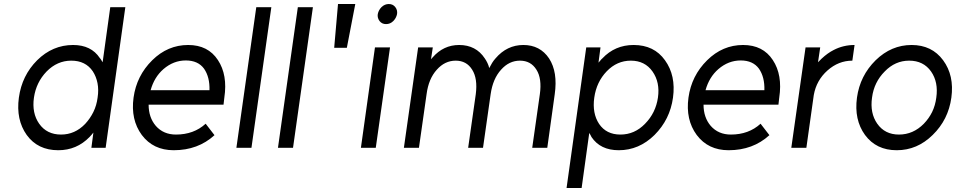

<svg xmlns="http://www.w3.org/2000/svg" viewBox="-20 -736 4760 956"><path d="M335 -434Q265 -434 212 -380Q160 -326 149 -250Q138 -173 175 -120Q213 -66 284 -66Q353 -66 404 -119Q429 -146 445 -178.5Q461 -211 466 -250Q472 -289 465.5 -322Q459 -355 442 -381Q406 -434 335 -434ZM344 -512Q434 -512 477 -447Q481 -443 484 -437.5Q487 -432 491 -426L529 -700H604L506 0H435L445 -76Q441 -71 436 -65Q431 -59 426 -54Q362 12 270 12Q168 12 113 -64Q59 -140 74 -250Q89 -360 165 -436Q242 -512 344 -512Z M1093 -215 1097 -250Q1114 -363 1065 -437Q1016 -512 917 -512Q815 -512 738 -436Q660 -359 645 -250Q630 -140 686 -64Q743 12 845 12Q966 12 1048 -63L1004 -120Q945 -66 856 -66Q794 -66 756 -109Q738 -130 729 -156.5Q720 -183 720 -215ZM905 -435Q966 -435 996 -394Q1025 -352 1023 -287H730Q748 -352 794 -392Q844 -435 905 -435Z M1256 -700 1157 0H1232L1331 -700Z M1463 -700 1364 0H1439L1538 -700Z M1663 -716 1644 -498H1707L1749 -716Z M1777 0H1851L1922 -500H1847ZM1957 -666Q1960 -686 1948 -701Q1936 -716 1916 -716Q1896 -716 1880 -701Q1865 -686 1861 -666Q1858 -647 1870 -631Q1882 -616 1902 -616Q1923 -616 1938 -631Q1953 -646 1957 -666Z M2705 0 2742 -266Q2750 -322 2743 -366.5Q2736 -411 2714 -445Q2669 -512 2586 -512Q2504 -512 2447 -445Q2438 -435 2430.5 -423Q2423 -411 2416 -397Q2413 -410 2407 -422.5Q2401 -435 2394 -445Q2350 -512 2266 -512Q2188 -512 2134 -450Q2132 -448 2130 -445.5Q2128 -443 2126 -441L2135 -500H2062L1991 0H2066L2104 -267Q2114 -344 2155 -389Q2195 -434 2249 -434Q2303 -434 2331 -389Q2359 -345 2349 -267L2311 0H2385L2423 -267Q2434 -344 2475 -389Q2515 -434 2569 -434Q2623 -434 2651 -389Q2679 -345 2668 -267L2630 0Z M2970 -500 2960 -424Q2965 -429 2969.5 -435Q2974 -441 2979 -445Q3042 -512 3135 -512Q3237 -512 3291 -436Q3346 -360 3331 -250Q3316 -141 3239 -64Q3162 12 3061 12Q2969 12 2925 -54Q2923 -59 2920 -64Q2917 -69 2914 -74L2876 200H2801L2899 -500ZM3069 -66Q3140 -66 3192 -120Q3245 -174 3256 -250Q3267 -326 3229 -380Q3191 -434 3121 -434Q3052 -434 3001 -381Q2950 -328 2939 -250Q2928 -172 2963 -119Q2999 -66 3069 -66Z M3856 -215 3860 -250Q3877 -363 3828 -437Q3779 -512 3680 -512Q3578 -512 3501 -436Q3423 -359 3408 -250Q3393 -140 3449 -64Q3506 12 3608 12Q3729 12 3811 -63L3767 -120Q3708 -66 3619 -66Q3557 -66 3519 -109Q3501 -130 3492 -156.5Q3483 -183 3483 -215ZM3668 -435Q3729 -435 3759 -394Q3788 -352 3786 -287H3493Q3511 -352 3557 -392Q3607 -435 3668 -435Z M3991 -500 3920 0H3995L4032 -263Q4045 -336 4100 -385Q4155 -434 4224 -434L4235 -512Q4179 -512 4131 -487Q4101 -472 4071 -444Q4067 -440 4062.5 -435.5Q4058 -431 4053 -426L4064 -500Z M4507 -434Q4578 -434 4616 -380Q4653 -327 4642 -250Q4637 -211 4621.5 -179Q4606 -147 4580 -120Q4527 -66 4456 -66Q4386 -66 4348 -120Q4311 -173 4322 -250Q4327 -289 4343 -321.5Q4359 -354 4385 -380Q4437 -434 4507 -434ZM4519 -512Q4418 -512 4340 -436Q4262 -359 4247 -250Q4232 -140 4287 -64Q4343 12 4445 12Q4547 12 4624 -64Q4702 -140 4717 -250Q4732 -360 4676 -436Q4620 -512 4519 -512Z"/></svg>

Font: Unageo
Style: Regular-Italic
Weight: 400
Designer: Richard Sepsi
Foundry: Richard Sepsi
Version: Version 2.000